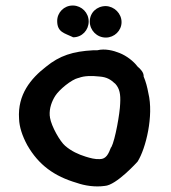

<svg xmlns="http://www.w3.org/2000/svg" viewBox="-20 -668 618 695"><path d="M359 5C401 3 478 -83 478 -83C508 -130 537 -250 517 -331C513 -353 508 -372 500 -391C501 -405 489 -418 478 -427C463 -447 438 -466 413 -476C391 -485 360 -493 332 -486H317C244 -482 196 -467 146 -426C92 -384 43 -326 49 -238C50 -209 60 -177 79 -142C120 -71 176 -30 258 -6C286 4 324 10 359 5ZM160 -249C158 -277 168 -302 180 -321C194 -343 238 -380 264 -386H265C285 -394 313 -394 340 -391C367 -389 381 -380 398 -364C413 -347 417 -327 415 -293C414 -258 397 -162 383 -135H382C373 -112 365 -92 341 -92C324 -91 306 -96 290 -101C264 -109 238 -121 216 -140C197 -156 166 -211 161 -242C161 -247 160 -248 160 -249ZM243 -534 244 -533H245C277 -533 301 -559 301 -590C301 -622 276 -647 245 -648H243C212 -648 187 -623 187 -592C187 -551 214 -548 243 -534ZM363 -532C394 -532 420 -557 420 -588C420 -619 394 -645 363 -646C330 -646 305 -622 305 -590C305 -558 331 -532 363 -532Z"/></svg>

Font: Hussar Pisanka
Style: Sbd
Weight: 600
Designer: Robert Jablonski
Foundry: Cannot Into Space Fonts
Version: Version 1.070